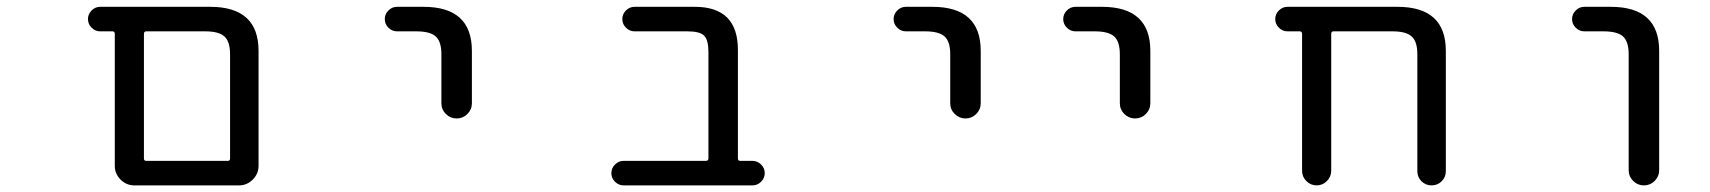

<svg xmlns="http://www.w3.org/2000/svg" viewBox="-20 -567 5040 566"><path d="M397.5 -20.5H376Q352.5 -20.5 335.4 -37.6Q318.4 -54.7 318.4 -78.1V-466.8Q318.4 -474.6 311.5 -474.6H275.4Q260.7 -474.6 250 -485.4Q239.3 -496.1 239.3 -510.7Q239.3 -525.4 250 -536.1Q260.7 -546.9 275.4 -546.9H599.6Q742.2 -546.9 742.2 -417V-78.1Q742.2 -54.7 725.1 -37.6Q708 -20.5 684.6 -20.5ZM658.2 -407.2Q658.2 -444.3 641.6 -459.5Q625 -474.6 585 -474.6H411.1Q404.3 -474.6 404.3 -466.8V-99.6Q404.3 -92.8 411.1 -92.8H651.4Q658.2 -92.8 658.2 -99.6Z M1150.4 -474.6Q1135.7 -474.6 1125 -485.4Q1114.3 -496.1 1114.3 -510.7Q1114.3 -525.4 1125 -536.1Q1135.7 -546.9 1150.4 -546.9H1228.5Q1371.1 -546.9 1371.1 -417V-262.7Q1371.1 -244.1 1357.9 -231Q1344.7 -217.8 1326.2 -217.8Q1307.6 -217.8 1294.4 -231Q1281.2 -244.1 1281.2 -262.7V-407.2Q1281.2 -444.3 1264.6 -459.5Q1248 -474.6 1207 -474.6Z M2068.4 -414.1Q2068.4 -449.2 2055.7 -461.9Q2043 -474.6 2006.8 -474.6H1850.6Q1835.9 -474.6 1825.2 -485.4Q1814.5 -496.1 1814.5 -510.7Q1814.5 -525.4 1825.2 -536.1Q1835.9 -546.9 1850.6 -546.9H2028.3Q2155.3 -546.9 2155.3 -419.9V-99.6Q2155.3 -92.8 2162.1 -92.8H2198.2Q2212.9 -92.8 2223.6 -82Q2234.4 -71.3 2234.4 -56.6Q2234.4 -42 2223.6 -31.2Q2212.9 -20.5 2198.2 -20.5H1818.4Q1803.7 -20.5 1793 -31.2Q1782.2 -42 1782.2 -56.6Q1782.2 -71.3 1793 -82Q1803.7 -92.8 1818.4 -92.8H2060.5Q2068.4 -92.8 2068.4 -99.6Z M2650.4 -474.6Q2635.7 -474.6 2625 -485.4Q2614.3 -496.1 2614.3 -510.7Q2614.3 -525.4 2625 -536.1Q2635.7 -546.9 2650.4 -546.9H2728.5Q2871.1 -546.9 2871.1 -417V-262.7Q2871.1 -244.1 2857.9 -231Q2844.7 -217.8 2826.2 -217.8Q2807.6 -217.8 2794.4 -231Q2781.2 -244.1 2781.2 -262.7V-407.2Q2781.2 -444.3 2764.6 -459.5Q2748 -474.6 2707 -474.6Z M3150.4 -474.6Q3135.7 -474.6 3125 -485.4Q3114.3 -496.1 3114.3 -510.7Q3114.3 -525.4 3125 -536.1Q3135.7 -546.9 3150.4 -546.9H3228.5Q3371.1 -546.9 3371.1 -417V-262.7Q3371.1 -244.1 3357.9 -231Q3344.7 -217.8 3326.2 -217.8Q3307.6 -217.8 3294.4 -231Q3281.2 -244.1 3281.2 -262.7V-407.2Q3281.2 -444.3 3264.6 -459.5Q3248 -474.6 3207 -474.6Z M4158.2 -407.2Q4158.2 -444.3 4141.6 -459.5Q4125 -474.6 4085 -474.6H3911.1Q3904.3 -474.6 3904.3 -466.8V-63.5Q3904.3 -45.9 3891.6 -33.2Q3878.9 -20.5 3861.3 -20.5Q3843.8 -20.5 3831.1 -33.2Q3818.4 -45.9 3818.4 -63.5V-466.8Q3818.4 -474.6 3811.5 -474.6H3775.4Q3760.7 -474.6 3750 -485.4Q3739.3 -496.1 3739.3 -510.7Q3739.3 -525.4 3750 -536.1Q3760.7 -546.9 3775.4 -546.9H4099.6Q4242.2 -546.9 4242.2 -417V-62.5Q4242.2 -44.9 4230 -32.7Q4217.8 -20.5 4200.2 -20.5Q4182.6 -20.5 4170.4 -32.7Q4158.2 -44.9 4158.2 -62.5Z M4650.4 -474.6Q4635.7 -474.6 4625 -485.4Q4614.3 -496.1 4614.3 -510.7Q4614.3 -525.4 4625 -536.1Q4635.7 -546.9 4650.4 -546.9H4728.5Q4871.1 -546.9 4871.1 -417V-65.4Q4871.1 -46.9 4857.9 -33.7Q4844.7 -20.5 4826.2 -20.5Q4807.6 -20.5 4794.4 -33.7Q4781.2 -46.9 4781.2 -65.4V-407.2Q4781.2 -444.3 4764.6 -459.5Q4748 -474.6 4707 -474.6Z"/></svg>

Font: Rounded Mgen+ 1m regular
Style: Regular
Weight: 400
Designer: [Source Han Sans]
Ryoko NISHIZUKA  (kana & ideographs); Paul D. Hunt (Latin, Greek & Cyrillic); Wenlong ZHANG  (bopomofo
Version: Version 1.059.20150602